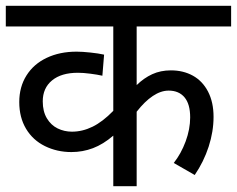

<svg xmlns="http://www.w3.org/2000/svg" viewBox="-20 -642 817 662"><path d="M776.9 -622.1V-550.8H451.2V-348.6Q476.1 -373 504.9 -386.2Q533.7 -399.4 569.3 -399.4Q611.8 -399.4 645 -381.1Q678.2 -362.8 697.3 -326.2Q716.3 -289.6 716.3 -239.3Q716.3 -188.5 699.5 -136.5Q682.6 -84.5 651.4 -38.6L579.1 -80.1Q604.5 -112.3 620.1 -154.5Q635.7 -196.8 635.7 -237.3Q635.7 -283.2 616.2 -306.4Q596.7 -329.6 561.5 -329.6Q534.7 -329.6 506.8 -311Q479 -292.5 451.2 -256.8V0H370.6V-174.3Q335.9 -144.5 300.5 -131.1Q265.1 -117.7 226.1 -117.7Q176.8 -117.7 135 -138.2Q93.3 -158.7 69.8 -198Q46.4 -237.3 46.4 -290Q46.4 -342.3 71.3 -381.8Q96.2 -421.4 141.1 -442.6Q186 -463.9 244.1 -463.9Q263.7 -463.9 291.5 -460.9Q319.3 -458 338.9 -453.6L333 -380.9Q315.9 -384.8 291.5 -387.9Q267.1 -391.1 248.5 -391.1Q191.4 -391.1 159.4 -364.7Q127.4 -338.4 127.4 -292.5Q127.4 -257.8 141.6 -234.1Q155.8 -210.4 178.7 -199.2Q201.7 -188 228 -188Q264.2 -188 299.1 -205.1Q334 -222.2 370.6 -259.8V-550.8H0V-622.1Z"/></svg>

Font: NotoSans
Style: Regular
Weight: 400
Designer: Monotype Design team
Foundry: Monotype Imaging Inc.
Version: Version 1.04; ttfautohint (v1.4.1)